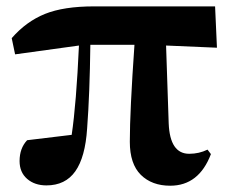

<svg xmlns="http://www.w3.org/2000/svg" viewBox="-20 -571 735 608"><path d="M505.9 -426.8 514.2 -180.2Q518.1 -84 579.1 -84Q610.4 -84 637.2 -97.2L647.9 -83Q609.9 17.1 519 17.1Q460.9 17.1 426 -17.3Q391.1 -51.8 391.1 -122.1Q391.1 -218.8 405.8 -429.2H266.1Q264.2 -274.4 255.9 -164.1Q250 -73.2 218.5 -28.6Q187 16.1 127 16.1Q89.8 16.1 65.9 -4.6Q42 -25.4 42 -61Q42 -101.6 65.9 -127Q167.5 -139.6 207 -144Q221.7 -243.2 230 -426.8L27.8 -398.9L17.1 -450.2Q63 -502.9 122.3 -526.9Q181.6 -550.8 277.8 -550.8H661.1L667 -419.9Z"/></svg>

Font: Noto Serif JP Black
Style: Regular
Weight: 900
Designer: Ryoko NISHIZUKA  (kana & ideographs); Frank Grießhammer (Latin, Greek & Cyrillic); Wenlong ZHANG  (bopomofo); Sandoll Co
Foundry: Adobe Systems Incorporated
Version: Version 1.001;PS 1.001;hotconv 16.6.54;makeotf.lib2.5.65590